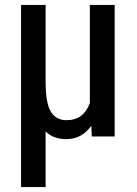

<svg xmlns="http://www.w3.org/2000/svg" viewBox="-20 -548 549 771"><path d="M163.1 -528.3Q163.1 -452.1 163.1 -222.7Q163.1 -132.8 184.6 -98.6Q206.1 -65.4 246.1 -65.4Q282.2 -65.4 305.7 -83Q328.1 -100.6 340.8 -133.8Q340.8 -265.6 340.8 -528.3Q366.2 -528.3 440.4 -528.3Q440.4 -396.5 440.4 0Q417 0 348.6 0Q348.6 -10.7 346.7 -43Q328.1 -16.6 302.7 -2.9Q277.3 10.7 246.1 10.7Q219.7 10.7 199.2 2.9Q179.7 -3.9 163.1 -20.5Q163.1 53.7 163.1 203.1Q138.7 203.1 64.5 203.1Q64.5 179.7 64.5 147.5Q64.5 27.3 64.5 -223.6Q64.5 -299.8 64.5 -528.3Q88.9 -528.3 163.1 -528.3Z"/></svg>

Font: Noto Sans Hebrew DECATHLON 
Style: Regular
Weight: 400
Designer: Monotype Design team
Version: Version 1.03 uh